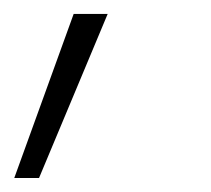

<svg xmlns="http://www.w3.org/2000/svg" viewBox="-20 -104 304 276"><path d="M0.5 151.9 85.9 -84H134.8L36.1 151.9Z"/></svg>

Font: Inter 17pt ExtraLight
Style: Italic
Weight: 250
Italic angle: -9.3988°
Version: Version 4.001;git-66647c0bb